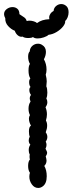

<svg xmlns="http://www.w3.org/2000/svg" viewBox="-45 -929 359 949"><path d="M186 -527Q186 -522 184 -502Q189 -492 189 -471Q189 -453 184 -443Q189 -433 189 -424Q189 -411 180 -399Q187 -382 187 -364Q187 -350 182 -333Q188 -323 188 -308Q188 -293 181 -275Q189 -264 189 -252Q189 -240 181 -229Q185 -222 185 -213Q185 -204 180 -194Q188 -180 188 -173Q188 -167 181 -156Q185 -142 185 -135Q185 -120 174 -109Q186 -88 186 -58Q186 -21 165 -7Q155 0 144 0Q125 0 112.5 -17.5Q100 -35 100 -56Q100 -66 103 -75Q94 -87 94 -109Q94 -131 103 -141Q101 -146 101 -155Q101 -162 102 -166Q97 -174 97 -187Q97 -203 105 -214Q97 -222 97 -235Q97 -244 102 -254Q98 -262 98 -280Q98 -302 108 -308Q98 -326 98 -343Q98 -352 103 -360Q96 -374 96 -392Q96 -413 106 -427Q102 -436 102 -444Q102 -451 108 -460Q100 -471 100 -484Q100 -495 106 -499Q99 -507 99 -523Q99 -535 105 -541Q96 -555 96 -581Q96 -604 103 -613Q94 -629 94 -649Q94 -667 102 -675Q103 -692 115 -702.5Q127 -713 143 -713Q154 -713 163 -707Q182 -696 182 -673Q182 -654 172 -636Q185 -613 185 -585Q185 -571 181 -560Q186 -540 186 -527ZM-19 -839Q-25 -850 -25 -859Q-25 -874 -12 -884Q1 -894 17 -894Q31 -894 41 -885.5Q51 -877 51 -859Q67 -849 75.5 -842.5Q84 -836 87 -825Q95 -827 100 -827Q111 -827 122 -823.5Q133 -820 138 -815Q162 -833 199 -834Q198 -837 198 -842Q198 -852 204 -861Q210 -870 220 -875Q221 -890 232.5 -899.5Q244 -909 258 -909Q273 -909 285 -897Q294 -887 294 -868Q294 -856 289.5 -844Q285 -832 277 -825Q279 -814 267 -798.5Q255 -783 235 -771Q215 -759 195 -757Q188 -750 172 -744.5Q156 -739 141 -739Q125 -739 118 -746Q111 -741 96 -741Q75 -741 67 -748Q55 -745 44 -753.5Q33 -762 28 -777Q10 -784 -5 -800.5Q-20 -817 -19 -839Z"/></svg>

Font: Pangolin
Style: Regular
Weight: 400
Designer: Kevin Burke
Foundry: Google, Inc.
Version: Version 1.101